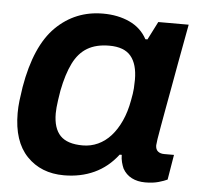

<svg xmlns="http://www.w3.org/2000/svg" viewBox="-45 -584 676 642"><g transform="rotate(5 293.5 -263.0)"><path d="M192 12Q115 12 67.5 -37.5Q20 -87 20 -182Q20 -202 22.5 -223.5Q25 -245 29 -270Q53 -410 118 -474Q183 -538 276 -538Q326 -538 365 -520Q404 -502 424 -465H431L462 -526H564L540 -396Q533 -355 525.5 -315.5Q518 -276 512 -241.5Q506 -207 501 -180Q496 -153 493.5 -136Q491 -119 491 -115Q491 -101 499 -94.5Q507 -88 520 -88H553L539 -4Q529 1 510 6.5Q491 12 465 12Q439 12 419.5 2Q400 -8 389 -28Q385 -37 382 -48.5Q379 -60 379 -73H372Q339 -30 293.5 -9Q248 12 192 12ZM246 -93Q273 -93 297 -104Q321 -115 340 -136Q359 -157 373 -187.5Q387 -218 394 -257Q399 -282 400 -298Q401 -314 401 -327Q401 -379 378.5 -406Q356 -433 306 -433Q262 -433 232.5 -415.5Q203 -398 185 -361.5Q167 -325 156 -269Q153 -251 151 -237Q149 -223 148 -212Q147 -201 147 -192Q147 -142 170.5 -117.5Q194 -93 246 -93Z"/></g></svg>

Font: Archivo Variable SemiBold
Style: Italic
Weight: 600
Italic angle: -10°
Designer: Hector Gatti
Foundry: Omnibus-Type
Version: Version 2.001